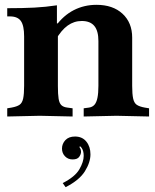

<svg xmlns="http://www.w3.org/2000/svg" viewBox="-20 -480 642 796"><path d="M327 3V-31L349 -34Q363 -36 371.5 -45.5Q380 -55 384 -74.5Q388 -94 388 -124V-310Q388 -352 371 -372.5Q354 -393 319 -393Q287 -393 260.5 -374Q234 -355 211 -315V-372Q243 -416 286 -438Q329 -460 380 -460Q448 -460 488 -423Q528 -386 528 -324V-124Q528 -90 532 -71.5Q536 -53 547 -45.5Q558 -38 580 -34L598 -31V3L463 0ZM10 3V-31L28 -34Q50 -38 61 -45.5Q72 -53 76 -71.5Q80 -90 80 -124V-329Q80 -374 66.5 -393Q53 -412 21 -412H10V-446Q76 -446 123 -448.5Q170 -451 216 -458V-383H220V-124Q220 -89 223 -70.5Q226 -52 234.5 -44Q243 -36 259 -34L281 -31V3L145 0ZM252 296 240 279Q291 253 309 222Q327 191 327 166Q327 146 319 134Q311 122 298 122L317 117L305 137L299 126Q307 126 311.5 133Q316 140 316 149Q316 159 308.5 170Q301 181 281 181Q262 181 249.5 168Q237 155 237 136Q237 116 251 101Q265 86 291 86Q321 86 338 107Q355 128 355 160Q355 193 332 230Q309 267 252 296Z"/></svg>

Font: Baskervville SC
Style: Regular
Weight: 400
Designer: Alexis Faudot, Rémi Forte, Morgane Pierson, Rafael Ribas, Tanguy Vanlaeys, Rosalie Wagner, Thomas Huot-Marchand
Foundry: ANRT
Version: Version 1.100